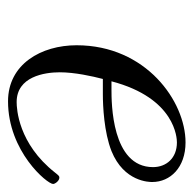

<svg xmlns="http://www.w3.org/2000/svg" viewBox="-22 -460 493 490"><g transform="rotate(90 225.0 -215.5)"><path d="M96 -164C96 -74 144 11 239 11C367 11 450 -89 450 -104C450 -109 442 -120 434 -120C430 -120 429 -119 421 -109C347 -15 258 -11 241 -11C176 -11 165 -82 165 -121C165 -159 175 -204 182 -231H221C251 -231 318 -234 366 -253C445 -285 445 -350 445 -357C445 -403 408 -442 344 -442C239 -442 96 -341 96 -164ZM188 -253C231 -417 334 -420 344 -420C384 -420 407 -393 407 -359C407 -253 242 -253 209 -253Z"/></g></svg>

Font: CMU Serif
Style: Italic
Weight: 500
Italic angle: -14.04°
Version: Version 0.7.0